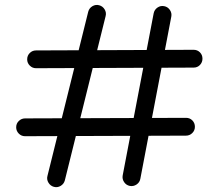

<svg xmlns="http://www.w3.org/2000/svg" viewBox="-20 -726 892 787"><path d="M46.3 -204.3Q46.3 -189.4 56.9 -178.5Q67.6 -167.7 82.5 -167.7L742.2 -170Q757.6 -170 768.2 -180.7Q778.9 -191.3 778.9 -206.3Q778.9 -221.7 768.5 -232.4Q758.1 -243 742.7 -243L83 -240.7Q68.1 -240.7 57.2 -230.2Q46.3 -219.8 46.3 -204.3ZM91.4 -482.7Q91.4 -467.8 102.1 -457.1Q112.8 -446.4 127.7 -446.4L773.7 -448.9Q789.2 -448.9 799.6 -459.7Q809.9 -470.6 809.9 -485.5Q809.9 -501 799.5 -511.4Q789.1 -521.9 773.6 -521.9L127.6 -519.3Q112.7 -519.3 102.1 -508.8Q91.4 -498.2 91.4 -482.7ZM512.1 36.1Q526.9 38.8 539.7 30.3Q552.5 21.7 555.2 7L682.1 -657.6Q685.1 -672.4 676.4 -685.2Q667.7 -698 653 -700.7Q638.2 -703.7 625.5 -695Q612.9 -686.3 609.9 -671.5L482.9 -7Q480.2 7.8 488.8 20.5Q497.3 33.1 512.1 36.1ZM201 39.9Q215.6 43.8 228.7 35.9Q241.8 28 245.7 13.6L412.9 -659.8Q416.8 -674.4 408.9 -687.5Q401 -700.6 386.4 -704.5Q372 -708.4 358.8 -700.6Q345.6 -692.7 341.7 -678.2L174.5 -4.8Q170.6 9.6 178.6 22.8Q186.6 36 201 39.9Z"/></svg>

Font: Mikhak VF
Style: Regular
Weight: 100
Designer: Amin Abedi
Version: Version 3.001